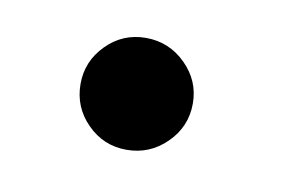

<svg xmlns="http://www.w3.org/2000/svg" viewBox="-33 -168 345 227"><g transform="rotate(10 140.0 -55.0)"><path d="M195.8 -55.2Q195.8 -27.3 175.8 -7.6Q155.8 12.2 127.9 12.2Q100.1 12.2 80.6 -7.6Q61 -27.3 61 -55.2Q61 -82.5 80.6 -102.3Q100.1 -122.1 127.9 -122.1Q155.8 -122.1 175.8 -102.3Q195.8 -82.5 195.8 -55.2Z"/></g></svg>

Font: Eeyek
Style: Regular
Weight: 400
Designer: Pravabati Chingangbam and Tabish
Foundry: SIL International
Version: Version 2.000